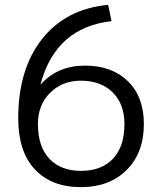

<svg xmlns="http://www.w3.org/2000/svg" viewBox="-20 -760 660 790"><path d="M313 -428Q236 -428 186 -378Q136 -328 136 -250Q136 -157 183 -107Q230 -57 313 -57Q398 -57 445 -107Q492 -157 492 -250Q492 -332 443.5 -380Q395 -428 313 -428ZM313 10Q192 10 123.5 -63Q55 -136 55 -273Q55 -476 153.5 -600Q252 -724 425 -740L439 -673Q209 -647 147 -414L148 -413Q217 -490 330 -490Q441 -490 506.5 -425.5Q572 -361 572 -250Q572 -131 501 -60.5Q430 10 313 10Z"/></svg>

Font: Mplus 1p
Style: Regular
Weight: 400
Version: Version 1.061